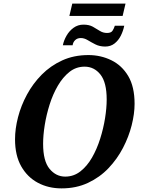

<svg xmlns="http://www.w3.org/2000/svg" viewBox="-20 -1029 780 1060"><path d="M363 -941 379 -1009H673L657 -941ZM561 -772Q530 -772 506.5 -784Q483 -796 464 -807.5Q445 -819 426 -819Q407 -819 395 -807.5Q383 -796 381 -779H327Q332 -805 347 -831.5Q362 -858 386 -875.5Q410 -893 441 -893Q472 -893 492.5 -881.5Q513 -870 531 -858.5Q549 -847 571 -847Q593 -847 601 -859Q609 -871 614 -887H666Q660 -858 647 -832Q634 -806 612.5 -789Q591 -772 561 -772ZM320 11Q247 11 189 -20Q131 -51 97 -111Q63 -171 63 -260Q63 -318 79.5 -382Q96 -446 129 -507Q162 -568 210.5 -617Q259 -666 323.5 -695.5Q388 -725 468 -725Q536 -725 594.5 -696.5Q653 -668 688 -609Q723 -550 723 -456Q723 -401 707 -337.5Q691 -274 659 -212.5Q627 -151 579 -100.5Q531 -50 466 -19.5Q401 11 320 11ZM340 -54Q387 -54 424 -83Q461 -112 488 -159Q515 -206 533 -263Q551 -320 560 -376.5Q569 -433 569 -480Q569 -574 534.5 -617.5Q500 -661 447 -661Q400 -661 363.5 -632Q327 -603 299.5 -556Q272 -509 254 -452Q236 -395 227 -338.5Q218 -282 218 -235Q218 -140 253.5 -97Q289 -54 340 -54Z"/></svg>

Font: Noto Serif SemiCondensed
Style: Bold Italic
Weight: 700
Width: 4
Italic angle: -12°
Designer: Monotype Design Team
Foundry: Monotype Imaging Inc.
Version: Version 2.014